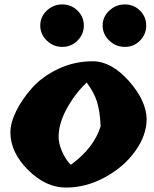

<svg xmlns="http://www.w3.org/2000/svg" viewBox="-20 -848 696 868"><path d="M162 -732.5Q162 -772 191.5 -800Q221 -828 261.5 -828Q302 -828 330.5 -800Q359 -772 359 -732.5Q359 -693 330.5 -664.5Q302 -636 261.5 -636Q221 -636 191.5 -664.5Q162 -693 162 -732.5ZM641 -732.5Q641 -693 613 -664.5Q585 -636 544.5 -636Q504 -636 474 -664.5Q444 -693 444 -732.5Q444 -772 474 -800Q504 -828 544.5 -828Q585 -828 613 -800Q641 -772 641 -732.5ZM27 -250Q27 -293 53.5 -346.5Q80 -400 125.5 -451Q171 -502 243.5 -536.5Q316 -571 399.5 -571Q483 -571 562 -482.5Q641 -394 643 -310Q643 -237 591.5 -165Q540 -93 454.5 -46.5Q369 0 278 0Q187 0 107 -79.5Q27 -159 27 -250ZM372 -475Q320 -426 283 -359Q246 -292 245 -233Q244 -202 260 -164.5Q276 -127 300 -103Q404 -178 435 -277Q432 -345 418.5 -388Q405 -431 372 -475Z"/></svg>

Font: Tillana ExtraBold
Style: Regular
Weight: 800
Designer: Lipi Raval (Devanagari, Latin), Jonny Pinhorn (Latin)
Foundry: Indian Type Foundry
Version: Version 2.003;PS 1.0;hotconv 1.0.79;makeotf.lib2.5.61930; tt